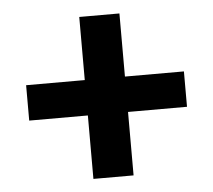

<svg xmlns="http://www.w3.org/2000/svg" viewBox="-43 -636 665 600"><g transform="rotate(-5 290.0 -336.0)"><path d="M537.5 -280.5H352.5V-81.5H226.5V-280.5H42.5V-391.5H226.5V-589.5H352.5V-391.5H537.5Z"/></g></svg>

Font: Lato 2
Style: Regular
Weight: 900
Designer: Lukasz Dziedzic with Adam Twardoch and Botio Nikoltchev
Foundry: tyPoland Lukasz Dziedzic
Version: Version 2.015; 2015-08-06; http://www.latofonts.com/